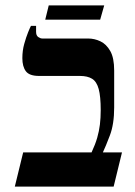

<svg xmlns="http://www.w3.org/2000/svg" viewBox="-20 -693 503 713"><path d="M35 0 66 -127H320Q334 -157 341 -181.5Q348 -206 351 -230.5Q354 -255 354 -284Q354 -335 346.5 -362.5Q339 -390 322 -400.5Q305 -411 277 -411H125Q89 -411 76 -428.5Q63 -446 63 -477Q63 -505 70 -530Q77 -555 84.5 -573.5Q92 -592 95 -597H114V-575Q114 -561 122 -555.5Q130 -550 137 -550H307Q331 -550 353 -539.5Q375 -529 389.5 -503.5Q404 -478 404 -431V-294Q404 -232 388 -190Q372 -148 362 -127H433L402 0ZM148 -620 161 -673H367L352 -620Z"/></svg>

Font: Frank Ruhl Libre Medium
Style: Regular
Weight: 500
Designer: Yanek Iontef
Foundry: Fontef
Version: Version 6.004